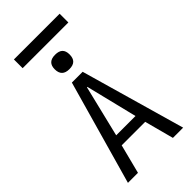

<svg xmlns="http://www.w3.org/2000/svg" viewBox="-330 -1180 1259 1259"><g transform="rotate(-45 300.0 -550.5)"><path d="M250 -725H350L557 0H462L408 -203H190L138 0H45ZM390 -275 302 -633H298L211 -275ZM232 -866Q232 -932 301 -932Q336 -932 353 -915.8Q370 -899.5 370 -866Q370 -832 353 -815.2Q336 -798.5 301 -798.5Q232 -798.5 232 -866ZM88.5 -1101H512.5V-1020H88.5Z"/></g></svg>

Font: JuliaMono
Style: Regular
Weight: 400
Monospace: yes
Designer: cormullion
Foundry: corm
Version: Version 0.055; ttfautohint (v1.8.4)